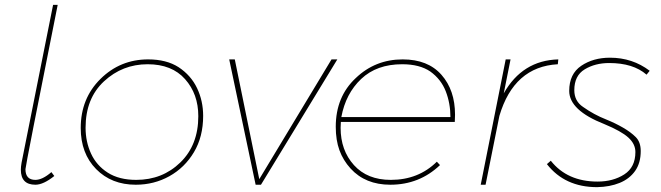

<svg xmlns="http://www.w3.org/2000/svg" viewBox="-20 -762 2728 792"><path d="M126 0Q66 0 66 -62Q66 -74 69 -91L199 -742H218Q85 -77 85 -64Q85 -20 126 -20Q155 -20 192 -52L204 -36Q159 0 126 0Z M540 0Q440 0 376.5 -64.5Q313 -129 313 -234Q313 -356 394.5 -436.5Q476 -517 591 -517Q666.5 -517 716.5 -485Q768 -451 793 -398.2Q818 -345.5 818 -284Q818 -198 780 -134.2Q742 -70.5 678.8 -35.2Q615.5 0 540 0ZM542 -20Q650 -20 724 -92Q798 -164 798 -283Q798 -374 743.5 -435.5Q689 -497 589 -497Q485 -497 409 -426.5Q333 -356 333 -235Q333 -177.5 355.5 -128.5Q378 -79.5 424.5 -49.8Q471 -20 542 -20Z M1056.5 0H1034.5L925.5 -517H948.5L1049.5 -23L1347.5 -517H1371.5Z M1590 0Q1487 0 1426 -67Q1395.5 -100.5 1380.2 -142.2Q1365 -184 1365 -239Q1365 -363 1447.5 -440Q1528 -517 1641 -517Q1745 -517 1801 -453.5Q1857 -390 1857 -289L1856 -259H1386L1385 -235Q1385 -142 1440 -81Q1495 -20 1592 -20Q1706 -20 1782 -95L1795 -81Q1710 0 1590 0ZM1838 -279Q1838 -335.5 1818.8 -385.2Q1799.5 -435 1755 -467Q1711 -497 1639 -497Q1534 -497 1470 -436.5Q1406 -376 1388 -279Z M1983 0H1963L2066 -517H2086L2058 -377Q2135 -513 2283 -517L2281 -497Q2100 -487 2040 -284Z M2443 10Q2310 10 2236 -85L2252 -99Q2320 -13 2445 -13Q2509 -13 2555 -42.5Q2601 -72 2601 -135Q2601 -168 2572 -194.5Q2543 -221 2473 -250Q2328 -307 2328 -387Q2328 -457 2377.5 -490.5Q2427 -524 2496 -524Q2589 -524 2660 -470L2647 -454Q2592 -502 2493 -502Q2435 -502 2392 -476Q2349 -450 2349 -390Q2349 -345 2385 -321Q2430 -289 2481 -269Q2518 -254 2550 -235.5Q2582 -217 2602.5 -196.5Q2623 -176 2623 -139Q2623 -89.5 2599.8 -56.8Q2576.5 -24 2536 -7.5Q2495.5 9 2443 10Z"/></svg>

Font: Argentum Sans Thin
Style: Italic
Weight: 100
Italic angle: -11°
Designer: Julieta Ulanovsky (font), Cristiano Sobral (main changes and remaster)
Foundry: Julieta Ulanovsky (font), Cristiano Sobral (main changes and remaster)
Version: Version 2.007;June 15, 2022;FontCreator 14.0.0.2814 64-bit; 